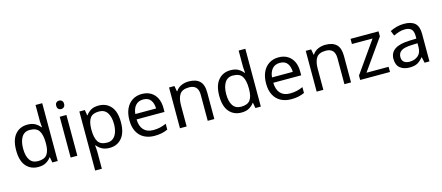

<svg xmlns="http://www.w3.org/2000/svg" viewBox="-60 -1479 5618 2438"><g transform="rotate(-15 2749.0 -260.0)"><path d="M275 10Q175 10 115 -59.5Q55 -129 55 -267Q55 -405 115.5 -475.5Q176 -546 276 -546Q338 -546 377.5 -523Q417 -500 442 -467H448Q447 -480 444.5 -505.5Q442 -531 442 -546V-760H530V0H459L446 -72H442Q418 -38 378 -14Q338 10 275 10ZM289 -63Q374 -63 408.5 -109.5Q443 -156 443 -250V-266Q443 -366 410 -419.5Q377 -473 288 -473Q217 -473 181.5 -416.5Q146 -360 146 -265Q146 -169 181.5 -116Q217 -63 289 -63Z M745 -737Q765 -737 780.5 -723.5Q796 -710 796 -681Q796 -653 780.5 -639Q765 -625 745 -625Q723 -625 708 -639Q693 -653 693 -681Q693 -710 708 -723.5Q723 -737 745 -737ZM788 -536V0H700V-536Z M1213 -546Q1312 -546 1372.5 -477Q1433 -408 1433 -269Q1433 -132 1372.5 -61Q1312 10 1212 10Q1150 10 1109.5 -13.5Q1069 -37 1046 -68H1040Q1042 -51 1044 -25Q1046 1 1046 20V240H958V-536H1030L1042 -463H1046Q1070 -498 1109 -522Q1148 -546 1213 -546ZM1197 -472Q1115 -472 1081.5 -426Q1048 -380 1046 -286V-269Q1046 -170 1078.5 -116.5Q1111 -63 1199 -63Q1248 -63 1279.5 -90Q1311 -117 1326.5 -163.5Q1342 -210 1342 -270Q1342 -362 1306.5 -417Q1271 -472 1197 -472Z M1780 -546Q1849 -546 1898.5 -516Q1948 -486 1974.5 -431.5Q2001 -377 2001 -304V-251H1634Q1636 -160 1680.5 -112.5Q1725 -65 1805 -65Q1856 -65 1895.5 -74.5Q1935 -84 1977 -102V-25Q1936 -7 1896 1.5Q1856 10 1801 10Q1725 10 1666.5 -21Q1608 -52 1575.5 -113.5Q1543 -175 1543 -264Q1543 -352 1572.5 -415Q1602 -478 1655.5 -512Q1709 -546 1780 -546ZM1779 -474Q1716 -474 1679.5 -433.5Q1643 -393 1636 -321H1909Q1908 -389 1877 -431.5Q1846 -474 1779 -474Z M2395 -546Q2491 -546 2540 -499.5Q2589 -453 2589 -349V0H2502V-343Q2502 -472 2382 -472Q2293 -472 2259 -422Q2225 -372 2225 -278V0H2137V-536H2208L2221 -463H2226Q2252 -505 2298 -525.5Q2344 -546 2395 -546Z M2945 10Q2845 10 2785 -59.5Q2725 -129 2725 -267Q2725 -405 2785.5 -475.5Q2846 -546 2946 -546Q3008 -546 3047.5 -523Q3087 -500 3112 -467H3118Q3117 -480 3114.5 -505.5Q3112 -531 3112 -546V-760H3200V0H3129L3116 -72H3112Q3088 -38 3048 -14Q3008 10 2945 10ZM2959 -63Q3044 -63 3078.5 -109.5Q3113 -156 3113 -250V-266Q3113 -366 3080 -419.5Q3047 -473 2958 -473Q2887 -473 2851.5 -416.5Q2816 -360 2816 -265Q2816 -169 2851.5 -116Q2887 -63 2959 -63Z M3577 -546Q3646 -546 3695.5 -516Q3745 -486 3771.5 -431.5Q3798 -377 3798 -304V-251H3431Q3433 -160 3477.5 -112.5Q3522 -65 3602 -65Q3653 -65 3692.5 -74.5Q3732 -84 3774 -102V-25Q3733 -7 3693 1.5Q3653 10 3598 10Q3522 10 3463.5 -21Q3405 -52 3372.5 -113.5Q3340 -175 3340 -264Q3340 -352 3369.5 -415Q3399 -478 3452.5 -512Q3506 -546 3577 -546ZM3576 -474Q3513 -474 3476.5 -433.5Q3440 -393 3433 -321H3706Q3705 -389 3674 -431.5Q3643 -474 3576 -474Z M4192 -546Q4288 -546 4337 -499.5Q4386 -453 4386 -349V0H4299V-343Q4299 -472 4179 -472Q4090 -472 4056 -422Q4022 -372 4022 -278V0H3934V-536H4005L4018 -463H4023Q4049 -505 4095 -525.5Q4141 -546 4192 -546Z M4898 0H4506V-58L4794 -468H4523V-536H4891V-470L4607 -68H4898Z M5225 -545Q5323 -545 5370 -502Q5417 -459 5417 -365V0H5353L5336 -76H5332Q5297 -32 5258.5 -11Q5220 10 5152 10Q5079 10 5031 -28.5Q4983 -67 4983 -149Q4983 -229 5046 -272.5Q5109 -316 5240 -320L5331 -323V-355Q5331 -422 5302 -448Q5273 -474 5220 -474Q5178 -474 5140 -461.5Q5102 -449 5069 -433L5042 -499Q5077 -518 5125 -531.5Q5173 -545 5225 -545ZM5251 -259Q5151 -255 5112.5 -227Q5074 -199 5074 -148Q5074 -103 5101.5 -82Q5129 -61 5172 -61Q5240 -61 5285 -98.5Q5330 -136 5330 -214V-262Z"/></g></svg>

Font: Noto Sans SignWriting
Style: Regular
Weight: 400
Designer: Monotype Design Team
Foundry: Monotype Imaging Inc.
Version: Version 2.004; ttfautohint (v1.8.4.7-5d5b)